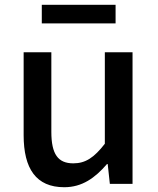

<svg xmlns="http://www.w3.org/2000/svg" viewBox="-20 -770 660 804"><path d="M249 14C324 14 378 -25 428 -83H431L440 0H535V-551H419V-168C374 -110 338 -86 287 -86C223 -86 195 -124 195 -218V-551H79V-204C79 -64 131 14 249 14ZM155 -672H464V-750H155Z"/></svg>

Font: Noto Sans JP Medium
Style: Regular
Weight: 500
Designer: Ryoko NISHIZUKA 西塚涼子 (kana, bopomofo & ideographs); Paul D. Hunt (Latin, Greek & Cyrillic); Sandoll Communications 산돌커뮤니
Foundry: Adobe
Version: Version 2.004;hotconv 1.0.118;makeotfexe 2.5.65603